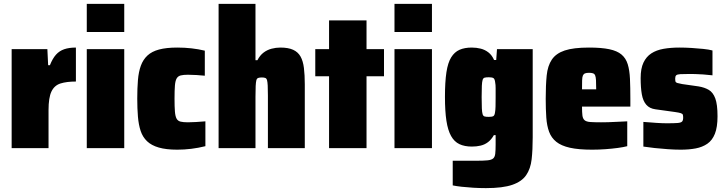

<svg xmlns="http://www.w3.org/2000/svg" viewBox="-20 -763 3737 989"><path d="M40 0V-510H224L228 -427H237Q251 -462 268.5 -481.5Q286 -501 311 -509.5Q336 -518 371 -518V-343Q323 -343 291.5 -333Q260 -323 245 -291.5Q230 -260 230 -196V0Z M427 -598V-743H620V-598ZM427 0V-510H620V0Z M893 8Q836 8 798 -3Q760 -14 737.5 -35.5Q715 -57 704.5 -88.5Q694 -120 690.5 -162Q687 -204 687 -255Q687 -308 690.5 -350.5Q694 -393 705.5 -424.5Q717 -456 739.5 -477Q762 -498 799.5 -508Q837 -518 893 -518Q931 -518 966.5 -514Q1002 -510 1035 -502V-373Q1016 -375 992.5 -376.5Q969 -378 948 -378Q925 -378 911 -374.5Q897 -371 890 -359Q883 -347 881 -322.5Q879 -298 879 -255Q879 -213 881 -188.5Q883 -164 889.5 -152Q896 -140 910 -136.5Q924 -133 948 -133Q966 -133 990 -134.5Q1014 -136 1038 -138V-10Q1002 -1 965.5 3.5Q929 8 893 8Z M1106 0V-743H1296V-453H1306Q1319 -478 1337.5 -492Q1356 -506 1378.5 -512Q1401 -518 1424 -518Q1465 -518 1490 -506.5Q1515 -495 1528 -472Q1541 -449 1545.5 -413Q1550 -377 1550 -329V0H1360V-271Q1360 -304 1359 -322.5Q1358 -341 1355.5 -350Q1353 -359 1346.5 -361.5Q1340 -364 1329 -364Q1317 -364 1310 -361.5Q1303 -359 1300.5 -349.5Q1298 -340 1297 -320Q1296 -300 1296 -264V0Z M1675 0V-370H1604V-510H1675V-658H1868V-510H1958V-370H1868V0Z M2012 -598V-743H2205V-598ZM2012 0V-510H2205V0Z M2483 206Q2450 206 2417.5 204Q2385 202 2358 199Q2331 196 2312 192V65Q2332 65 2352 65Q2372 65 2392 65Q2412 65 2432 65Q2470 65 2490.5 63Q2511 61 2520 53.5Q2529 46 2531 29Q2533 12 2533 -18V-67H2524Q2511 -44 2494 -31Q2477 -18 2456 -13Q2435 -8 2411 -8Q2373 -8 2346.5 -20.5Q2320 -33 2303.5 -62.5Q2287 -92 2279.5 -141Q2272 -190 2272 -264Q2272 -341 2279.5 -390.5Q2287 -440 2304 -467.5Q2321 -495 2347 -506.5Q2373 -518 2410 -518Q2434 -518 2456 -512.5Q2478 -507 2496 -493Q2514 -479 2525 -454H2536L2540 -510H2724V-56Q2724 9 2718.5 57.5Q2713 106 2690.5 139Q2668 172 2619 189Q2570 206 2483 206ZM2498 -161Q2515 -161 2521.5 -165Q2528 -169 2530 -185Q2532 -195 2532.5 -214.5Q2533 -234 2533 -263Q2533 -291 2533 -309Q2533 -327 2531 -336Q2529 -356 2522 -360.5Q2515 -365 2498 -365Q2484 -365 2476.5 -363Q2469 -361 2466 -351.5Q2463 -342 2462 -321Q2461 -300 2461 -263Q2461 -226 2462 -205Q2463 -184 2466 -174.5Q2469 -165 2476.5 -163Q2484 -161 2498 -161Z M3030 8Q2960 8 2915.5 -2Q2871 -12 2845.5 -32.5Q2820 -53 2808.5 -84Q2797 -115 2794 -157.5Q2791 -200 2791 -254Q2791 -324 2796 -374Q2801 -424 2822.5 -456Q2844 -488 2889 -503Q2934 -518 3014 -518Q3078 -518 3118.5 -509.5Q3159 -501 3181.5 -482Q3204 -463 3213.5 -432Q3223 -401 3225 -357Q3227 -313 3227 -254V-214H2978Q2978 -185 2980 -168.5Q2982 -152 2991 -144Q3000 -136 3020.5 -134.5Q3041 -133 3076 -133Q3091 -133 3112 -133.5Q3133 -134 3158.5 -135.5Q3184 -137 3211 -138V-10Q3192 -5 3162.5 -1Q3133 3 3098.5 5.5Q3064 8 3030 8ZM3051 -290V-303Q3051 -333 3050 -350Q3049 -367 3045.5 -375Q3042 -383 3034 -385.5Q3026 -388 3014 -388Q3001 -388 2993.5 -385Q2986 -382 2982.5 -374Q2979 -366 2978.5 -348.5Q2978 -331 2978 -303H3062Z M3486 8Q3456 8 3420.5 5.5Q3385 3 3352 -0.5Q3319 -4 3294 -8V-135Q3312 -134 3329 -132.5Q3346 -131 3361.5 -130Q3377 -129 3390.5 -128.5Q3404 -128 3415 -128Q3453 -128 3470.5 -129.5Q3488 -131 3493.5 -137Q3499 -143 3499 -157Q3499 -166 3497.5 -171.5Q3496 -177 3487 -180Q3478 -183 3457 -186L3356 -200Q3326 -204 3309 -223.5Q3292 -243 3286 -277.5Q3280 -312 3280 -361Q3280 -410 3294.5 -440.5Q3309 -471 3335 -488Q3361 -505 3398 -511.5Q3435 -518 3480 -518Q3510 -518 3542 -516Q3574 -514 3603 -511Q3632 -508 3650 -503V-375Q3625 -378 3602.5 -379.5Q3580 -381 3562.5 -381.5Q3545 -382 3534 -382Q3501 -382 3484.5 -381Q3468 -380 3463 -375Q3458 -370 3458 -359Q3458 -348 3459.5 -343Q3461 -338 3469 -335.5Q3477 -333 3494 -330L3578 -318Q3609 -313 3631 -300Q3653 -287 3664.5 -256Q3676 -225 3676 -164Q3676 -108 3662.5 -74Q3649 -40 3623.5 -22.5Q3598 -5 3563.5 1.5Q3529 8 3486 8Z"/></svg>

Font: Saira SemiCondensed Black
Style: Regular
Weight: 900
Width: 4
Designer: Hector Gatti with collaboration of the Omnibus-Type team
Foundry: Omnibus-Type
Version: Version 1.101